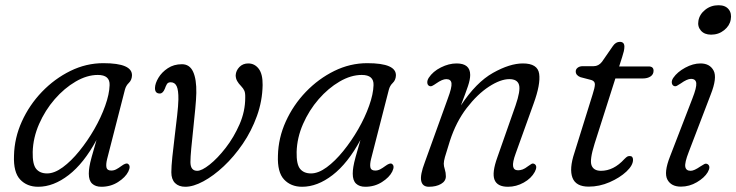

<svg xmlns="http://www.w3.org/2000/svg" viewBox="-20 -705 2815 734"><path d="M389.5 -97Q384.5 -76.5 387 -64.8Q389.5 -53 405.5 -53Q415.5 -53 424.5 -57.8Q433.5 -62.5 443.5 -70Q461 -83 468.5 -79Q481.5 -71.5 470.5 -49Q459.5 -27 431.2 -9Q403 9 367.5 9Q345 9 332.2 -3Q319.5 -15 319.5 -41Q319.5 -53 321.8 -67.2Q324 -81.5 330.5 -105.2Q337 -129 349 -170Q300.5 -80.5 242.5 -35.8Q184.5 9 126 9Q83 9 57 -18.8Q31 -46.5 33.5 -110Q35 -177.5 63.5 -240.5Q92 -303.5 140.2 -353.8Q188.5 -404 249 -433.8Q309.5 -463.5 375 -463.5Q487 -463.5 484.5 -415.5Q483.5 -398.5 472.5 -388Q461.5 -377.5 457.5 -362ZM105 -124Q104 -77 118.2 -59.5Q132.5 -42 160 -42Q188 -42 220 -65.5Q252 -89 283.2 -127.5Q314.5 -166 340.5 -211.2Q366.5 -256.5 382.2 -300.8Q398 -345 399 -379.5Q400.5 -418.5 354 -418.5Q312.5 -418.5 269.2 -393.2Q226 -368 189.2 -325.8Q152.5 -283.5 129.5 -231Q106.5 -178.5 105 -124Z M635 -46.5Q635 -68 638.8 -104.8Q642.5 -141.5 647.8 -183.5Q653 -225.5 657.2 -263.2Q661.5 -301 662 -325Q662.5 -360 655.5 -375.2Q648.5 -390.5 632.5 -390.5Q622 -390.5 617.8 -383Q613.5 -375.5 610.5 -366.5Q603 -347.5 591 -347.5Q572 -347.5 572.5 -369Q573 -386.5 585.8 -407.8Q598.5 -429 621.5 -444.2Q644.5 -459.5 675.5 -459.5Q705 -459.5 718.2 -430.8Q731.5 -402 730.5 -349.5Q730 -326 726.5 -289.2Q723 -252.5 718.8 -212.5Q714.5 -172.5 711.2 -138Q708 -103.5 708 -85.5Q708 -52 734 -52Q751.5 -52 781.5 -75.8Q811.5 -99.5 842.8 -139.8Q874 -180 895.8 -229.8Q917.5 -279.5 917.5 -331.5Q918 -349.5 914.2 -358Q910.5 -366.5 902 -375.5Q892 -385.5 886.5 -395.5Q881 -405.5 881 -417.5Q882 -435 895.2 -448.8Q908.5 -462.5 929 -462.5Q953.5 -462.5 969 -442.2Q984.5 -422 984 -380Q983 -319 962.2 -261.5Q941.5 -204 908 -155Q874.5 -106 835.2 -69.2Q796 -32.5 757.5 -11.8Q719 9 688.5 9Q663.5 9 649.2 -5.2Q635 -19.5 635 -46.5Z M1398.5 -97Q1393.5 -76.5 1396 -64.8Q1398.5 -53 1414.5 -53Q1424.5 -53 1433.5 -57.8Q1442.5 -62.5 1452.5 -70Q1470 -83 1477.5 -79Q1490.5 -71.5 1479.5 -49Q1468.5 -27 1440.2 -9Q1412 9 1376.5 9Q1354 9 1341.2 -3Q1328.5 -15 1328.5 -41Q1328.5 -53 1330.8 -67.2Q1333 -81.5 1339.5 -105.2Q1346 -129 1358 -170Q1309.5 -80.5 1251.5 -35.8Q1193.5 9 1135 9Q1092 9 1066 -18.8Q1040 -46.5 1042.5 -110Q1044 -177.5 1072.5 -240.5Q1101 -303.5 1149.2 -353.8Q1197.5 -404 1258 -433.8Q1318.5 -463.5 1384 -463.5Q1496 -463.5 1493.5 -415.5Q1492.5 -398.5 1481.5 -388Q1470.5 -377.5 1466.5 -362ZM1114 -124Q1113 -77 1127.2 -59.5Q1141.5 -42 1169 -42Q1197 -42 1229 -65.5Q1261 -89 1292.2 -127.5Q1323.5 -166 1349.5 -211.2Q1375.5 -256.5 1391.2 -300.8Q1407 -345 1408 -379.5Q1409.5 -418.5 1363 -418.5Q1321.5 -418.5 1278.2 -393.2Q1235 -368 1198.2 -325.8Q1161.5 -283.5 1138.5 -231Q1115.5 -178.5 1114 -124Z M1620 -377Q1614 -380.5 1613.5 -389.2Q1613 -398 1619 -407.5Q1635 -432 1665.5 -447.2Q1696 -462.5 1725.5 -462.5Q1777.5 -462.5 1777.5 -418.5Q1777.5 -401 1769 -375.8Q1760.5 -350.5 1742 -302Q1800.5 -390.5 1864.8 -426.5Q1929 -462.5 1979 -462.5Q2035.5 -462.5 2041.2 -422.8Q2047 -383 2020 -309L1951.5 -118.5Q1939 -84.5 1941.5 -69.2Q1944 -54 1960.5 -54Q1969 -54 1978 -57.2Q1987 -60.5 1998.5 -69.5Q2006 -75 2011.5 -78.2Q2017 -81.5 2023.5 -78Q2036 -70 2024.5 -48Q2011 -23 1982.2 -7Q1953.5 9 1922 9Q1881 9 1870.5 -17.8Q1860 -44.5 1881.5 -104L1951 -302Q1970.5 -358.5 1964.2 -380.5Q1958 -402.5 1927 -402.5Q1893.5 -402.5 1849.2 -373.8Q1805 -345 1764.2 -292Q1723.5 -239 1700 -166.5Q1685.5 -121 1681 -104.8Q1676.5 -88.5 1676.5 -79Q1676.5 -70 1680.5 -57.5Q1684.5 -45 1684.5 -31Q1684.5 -12.5 1666 -1.8Q1647.5 9 1619.5 9Q1595 9 1590.2 -13.5Q1585.5 -36 1604 -84.5L1692 -328.5Q1708 -371 1706 -386.8Q1704 -402.5 1686 -402.5Q1671 -402.5 1647.5 -386Q1639 -380 1632.5 -376.8Q1626 -373.5 1620 -377Z M2241 -399 2199 -410Q2181 -417 2181 -432Q2181 -440.5 2188.5 -446.2Q2196 -452 2207.5 -452H2249.5Q2268.5 -452 2281.5 -469L2323 -529Q2334 -545 2349.5 -545Q2367 -545 2367 -526.5Q2367 -519 2364.8 -509Q2362.5 -499 2358.5 -487L2347 -451H2460Q2478.5 -451 2478.5 -434.5Q2478.5 -420.5 2467 -412.8Q2455.5 -405 2436.5 -405H2332.5L2253 -155.5Q2233.5 -93.5 2241.5 -72.8Q2249.5 -52 2277.5 -52Q2326 -52 2367 -97Q2374.5 -104.5 2378.2 -106.5Q2382 -108.5 2387.5 -108.5Q2400 -108.5 2400 -94Q2400 -73 2374.8 -49.2Q2349.5 -25.5 2310.5 -8.5Q2271.5 8.5 2230.5 8.5Q2181.5 8.5 2168.5 -25.5Q2155.5 -59.5 2176 -121L2245.5 -344Q2254 -370 2254.2 -382.2Q2254.5 -394.5 2241 -399Z M2698.5 -572.5Q2673 -572.5 2659.5 -588Q2646 -603.5 2650 -625.5Q2654 -650 2675.8 -667.5Q2697.5 -685 2727 -685Q2753 -685 2765.5 -669.5Q2778 -654 2773.5 -630Q2769.5 -606.5 2748.2 -589.5Q2727 -572.5 2698.5 -572.5ZM2613 -124Q2597 -83 2599.8 -67.5Q2602.5 -52 2620.5 -52Q2633.5 -52 2658 -69Q2666 -74 2672.2 -77.5Q2678.5 -81 2685 -77.5Q2698.5 -69 2685.5 -46.5Q2673 -25.5 2644.2 -8.5Q2615.5 8.5 2583 8.5Q2546 8.5 2531.5 -18.2Q2517 -45 2541.5 -107L2627 -328.5Q2643.5 -370.5 2641.8 -387Q2640 -403.5 2621.5 -403.5Q2607 -403.5 2582.5 -386Q2574.5 -380.5 2567.8 -377Q2561 -373.5 2555 -377Q2549 -380.5 2548.2 -389.2Q2547.5 -398 2554 -407.5Q2569.5 -430 2599.5 -446.2Q2629.5 -462.5 2658 -462.5Q2693.5 -462.5 2708 -435.2Q2722.5 -408 2697 -343.5Z"/></svg>

Font: Fraunces 9pt S100 Light
Style: Italic
Weight: 300
Italic angle: -16°
Version: Version 1.000; ttfautohint (v1.8.3)